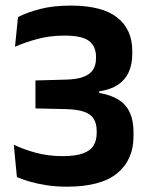

<svg xmlns="http://www.w3.org/2000/svg" viewBox="-20 -672 545 704"><path d="M225.5 12.5Q184.5 12.5 149.8 7Q115 1.5 88 -6.5Q61 -14.5 42 -22.5L30.5 -141.5Q65.5 -124.5 111 -112Q156.5 -99.5 209.5 -99.5Q257 -99.5 284.2 -109.5Q311.5 -119.5 323 -138.2Q334.5 -157 334.5 -184V-191.5Q334.5 -219 323.5 -236.5Q312.5 -254 287.5 -262.5Q262.5 -271 220.5 -272L110 -274.5V-377L220.5 -380Q261.5 -381 286 -390.2Q310.5 -399.5 321.2 -416.5Q332 -433.5 332 -458V-463.5Q332 -502.5 306.2 -522Q280.5 -541.5 216 -541.5Q163 -541.5 116.2 -528.8Q69.5 -516 35 -500.5L46 -609.5Q79 -626.5 127 -639Q175 -651.5 239.5 -651.5Q354 -651.5 409.5 -608Q465 -564.5 465 -485V-475Q465 -436 452 -407.5Q439 -379 412.5 -361.2Q386 -343.5 343.5 -337V-318.5L337.5 -332.5Q408.5 -321 439 -286Q469.5 -251 469.5 -187V-172Q469.5 -86 409.8 -36.8Q350 12.5 225.5 12.5Z"/></svg>

Font: Anek Tamil SemiBold
Style: Regular
Weight: 600
Version: Version 1.003